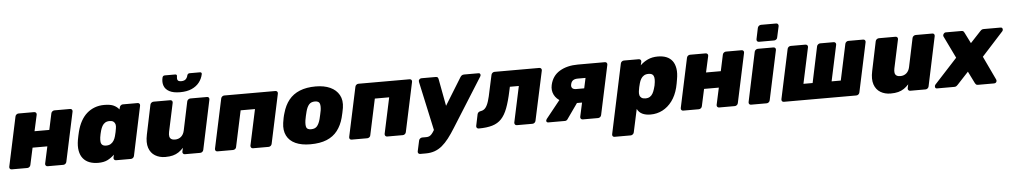

<svg xmlns="http://www.w3.org/2000/svg" viewBox="-45 -1190 9551 1813"><g transform="rotate(-5 4730.5 -283.5)"><path d="M23 0Q12 0 6 -7.5Q0 -15 2 -26L102 -494Q104 -505 113 -512.5Q122 -520 133 -520H281Q292 -520 298.5 -512.5Q305 -505 303 -494L269 -340H409L442 -494Q444 -505 453.5 -512.5Q463 -520 473 -520H622Q633 -520 639 -512.5Q645 -505 643 -494L543 -26Q541 -15 532 -7.5Q523 0 512 0H363Q353 0 346.5 -7.5Q340 -15 342 -26L377 -187H237L202 -26Q200 -15 191 -7.5Q182 0 171 0Z M842 10Q796 10 759.5 -4Q723 -18 699.5 -47Q676 -76 668 -120Q660 -164 670 -223Q674 -245 677.5 -261Q681 -277 686 -298Q700 -354 724 -397.5Q748 -441 781 -470Q814 -499 855.5 -514.5Q897 -530 946 -530Q1005 -530 1036.5 -514.5Q1068 -499 1086 -475L1091 -494Q1093 -505 1102 -512.5Q1111 -520 1121 -520H1262Q1273 -520 1279 -512.5Q1285 -505 1283 -494L1184 -26Q1182 -15 1173 -7.5Q1164 0 1153 0H1012Q1001 0 994.5 -7.5Q988 -15 990 -26L996 -54Q966 -25 931 -7.5Q896 10 842 10ZM932 -146Q958 -146 975.5 -157Q993 -168 1004 -186Q1015 -204 1021 -226Q1027 -248 1030.5 -264.5Q1034 -281 1037 -301Q1041 -322 1037 -338Q1033 -354 1020 -364Q1007 -374 983 -374Q958 -374 941 -363.5Q924 -353 913.5 -334.5Q903 -316 896 -292Q892 -277 888 -260Q884 -243 882 -228Q879 -204 881 -185.5Q883 -167 895 -156.5Q907 -146 932 -146Z M1479 10Q1424 10 1382.5 -15Q1341 -40 1324 -90Q1307 -140 1323 -216L1381 -494Q1383 -505 1392.5 -512.5Q1402 -520 1413 -520H1571Q1582 -520 1588 -512.5Q1594 -505 1592 -494L1534 -223Q1529 -198 1532 -181Q1535 -164 1548 -155Q1561 -146 1584 -146Q1618 -146 1641.5 -166Q1665 -186 1673 -223L1730 -494Q1732 -505 1741.5 -512.5Q1751 -520 1762 -520H1920Q1931 -520 1936.5 -512.5Q1942 -505 1940 -494L1841 -26Q1839 -15 1830 -7.5Q1821 0 1810 0H1664Q1654 0 1647.5 -7.5Q1641 -15 1643 -26L1651 -62Q1629 -38 1605 -22Q1581 -6 1551 2Q1521 10 1479 10ZM1671 -587Q1607 -587 1569.5 -607Q1532 -627 1519.5 -661.5Q1507 -696 1517 -739Q1519 -747 1524.5 -752.5Q1530 -758 1540 -758H1639Q1648 -758 1652 -752.5Q1656 -747 1654 -739Q1652 -726 1653 -714.5Q1654 -703 1662.5 -696.5Q1671 -690 1690 -690Q1720 -690 1734 -704.5Q1748 -719 1752 -739Q1754 -747 1760 -752.5Q1766 -758 1775 -758H1874Q1883 -758 1887 -752.5Q1891 -747 1889 -739Q1880 -696 1853 -661.5Q1826 -627 1781 -607Q1736 -587 1671 -587Z M1973 0Q1962 0 1956 -7.5Q1950 -15 1952 -26L2052 -494Q2054 -505 2063 -512.5Q2072 -520 2083 -520H2568Q2579 -520 2585 -512.5Q2591 -505 2589 -494L2489 -26Q2487 -15 2478 -7.5Q2469 0 2458 0H2310Q2299 0 2293 -7.5Q2287 -15 2288 -26L2361 -367H2225L2152 -26Q2151 -15 2141.5 -7.5Q2132 0 2121 0Z M2853 10Q2770 10 2713 -16Q2656 -42 2630.5 -92.5Q2605 -143 2615 -214Q2618 -235 2623 -260Q2628 -285 2635 -306Q2655 -378 2695 -428Q2735 -478 2798.5 -504Q2862 -530 2950 -530Q3030 -530 3087 -504Q3144 -478 3172 -428Q3200 -378 3189 -306Q3185 -285 3180 -260Q3175 -235 3169 -214Q3150 -143 3111 -92.5Q3072 -42 3009 -16Q2946 10 2853 10ZM2873 -131Q2910 -131 2929 -153Q2948 -175 2960 -219Q2964 -234 2969.5 -260Q2975 -286 2978 -301Q2984 -344 2975.5 -366.5Q2967 -389 2930 -389Q2894 -389 2874.5 -366.5Q2855 -344 2844 -301Q2840 -286 2834 -260Q2828 -234 2826 -219Q2820 -175 2828 -153Q2836 -131 2873 -131Z M3245 0Q3234 0 3228 -7.5Q3222 -15 3224 -26L3324 -494Q3326 -505 3335 -512.5Q3344 -520 3355 -520H3840Q3851 -520 3857 -512.5Q3863 -505 3861 -494L3761 -26Q3759 -15 3750 -7.5Q3741 0 3730 0H3582Q3571 0 3565 -7.5Q3559 -15 3560 -26L3633 -367H3497L3424 -26Q3423 -15 3413.5 -7.5Q3404 0 3393 0Z M3878 191Q3867 191 3861 183.5Q3855 176 3857 165L3879 64Q3881 53 3890.5 45.5Q3900 38 3911 38H3949Q3966 38 3978 32.5Q3990 27 4001.5 14Q4013 1 4027 -23L4320 -498Q4326 -508 4334.5 -514Q4343 -520 4357 -520H4492Q4502 -520 4506.5 -515Q4511 -510 4511 -502Q4511 -494 4506 -487L4216 -26Q4182 29 4150.5 69.5Q4119 110 4086.5 137Q4054 164 4016 177.5Q3978 191 3932 191ZM4030 -9 3926 -487Q3923 -501 3931 -509Q3933 -514 3940 -517Q3947 -520 3955 -520H4088Q4102 -520 4107 -512.5Q4112 -505 4113 -498L4179 -144Z M4449 0Q4439 0 4432.5 -7.5Q4426 -15 4428 -26L4451 -136Q4457 -158 4483 -162Q4511 -166 4528.5 -187.5Q4546 -209 4558.5 -249.5Q4571 -290 4582 -347L4614 -494Q4616 -505 4625 -512.5Q4634 -520 4645 -520H5069Q5080 -520 5086.5 -512.5Q5093 -505 5091 -494L4990 -26Q4988 -15 4979 -7.5Q4970 0 4959 0H4811Q4800 0 4794 -7.5Q4788 -15 4789 -26L4862 -367H4777L4768 -326Q4748 -231 4724 -167.5Q4700 -104 4665.5 -67.5Q4631 -31 4578.5 -15.5Q4526 0 4449 0Z M5436 0Q5425 0 5418.5 -7.5Q5412 -15 5414 -26L5443 -159H5373L5374 -164Q5302 -164 5252.5 -189Q5203 -214 5182 -256.5Q5161 -299 5172 -349Q5191 -435 5261.5 -477.5Q5332 -520 5435 -520H5691Q5702 -520 5708 -512.5Q5714 -505 5712 -494L5612 -26Q5610 -15 5601 -7.5Q5592 0 5581 0ZM5109 0Q5099 0 5094.5 -6Q5090 -12 5091 -20Q5092 -22 5093.5 -25.5Q5095 -29 5097 -33L5237 -208L5406 -175L5293 -15Q5289 -8 5282 -4Q5275 0 5267 0ZM5399 -291H5475L5496 -388H5422Q5394 -388 5377.5 -376.5Q5361 -365 5356 -341Q5350 -318 5361 -304.5Q5372 -291 5399 -291Z M5720 190Q5709 190 5703.5 182.5Q5698 175 5700 164L5840 -494Q5842 -505 5851 -512.5Q5860 -520 5871 -520H6012Q6023 -520 6029.5 -512.5Q6036 -505 6034 -494L6026 -461Q6056 -491 6097.5 -510.5Q6139 -530 6193 -530Q6240 -530 6274.5 -516Q6309 -502 6330.5 -473.5Q6352 -445 6359 -401Q6366 -357 6355 -298Q6352 -277 6348.5 -260Q6345 -243 6340 -221Q6321 -147 6282.5 -95.5Q6244 -44 6192 -17Q6140 10 6078 10Q6032 10 6000 -5.5Q5968 -21 5952 -54L5905 164Q5903 175 5893.5 182.5Q5884 190 5874 190ZM6043 -146Q6069 -146 6085.5 -156.5Q6102 -167 6112.5 -185.5Q6123 -204 6130 -228Q6135 -243 6139 -260Q6143 -277 6144 -292Q6147 -316 6144 -334.5Q6141 -353 6129 -363.5Q6117 -374 6090 -374Q6065 -374 6047.5 -363Q6030 -352 6019.5 -334Q6009 -316 6003 -294Q5997 -273 5993.5 -256.5Q5990 -240 5987 -219Q5984 -198 5988 -182Q5992 -166 6005.5 -156Q6019 -146 6043 -146Z M6388 0Q6377 0 6371 -7.5Q6365 -15 6367 -26L6467 -494Q6469 -505 6478 -512.5Q6487 -520 6498 -520H6646Q6657 -520 6663.5 -512.5Q6670 -505 6668 -494L6634 -340H6774L6807 -494Q6809 -505 6818.5 -512.5Q6828 -520 6838 -520H6987Q6998 -520 7004 -512.5Q7010 -505 7008 -494L6908 -26Q6906 -15 6897 -7.5Q6888 0 6877 0H6728Q6718 0 6711.5 -7.5Q6705 -15 6707 -26L6742 -187H6602L6567 -26Q6565 -15 6556 -7.5Q6547 0 6536 0Z M7031 0Q7020 0 7014 -7.5Q7008 -15 7010 -26L7109 -494Q7111 -505 7120.5 -512.5Q7130 -520 7141 -520H7289Q7300 -520 7306 -512.5Q7312 -505 7310 -494L7210 -26Q7208 -15 7199 -7.5Q7190 0 7179 0ZM7157 -585Q7146 -585 7140 -592.5Q7134 -600 7136 -611L7158 -716Q7160 -727 7169.5 -735Q7179 -743 7190 -743H7335Q7345 -743 7351 -735Q7357 -727 7355 -716L7332 -611Q7331 -600 7321.5 -592.5Q7312 -585 7301 -585Z M7342 0Q7331 0 7325 -7.5Q7319 -15 7321 -26L7421 -494Q7423 -505 7432 -512.5Q7441 -520 7452 -520H7592Q7603 -520 7609.5 -512.5Q7616 -505 7614 -494L7541 -153H7628L7700 -494Q7702 -505 7711.5 -512.5Q7721 -520 7731 -520H7860Q7870 -520 7876.5 -512.5Q7883 -505 7881 -494L7808 -153H7895L7968 -494Q7970 -505 7979 -512.5Q7988 -520 7999 -520H8139Q8150 -520 8156 -512.5Q8162 -505 8160 -494L8060 -26Q8058 -15 8049 -7.5Q8040 0 8029 0Z M8354 10Q8299 10 8257.5 -15Q8216 -40 8199 -90Q8182 -140 8198 -216L8256 -494Q8258 -505 8267.5 -512.5Q8277 -520 8288 -520H8446Q8457 -520 8463 -512.5Q8469 -505 8467 -494L8409 -223Q8404 -198 8407 -181Q8410 -164 8423 -155Q8436 -146 8459 -146Q8493 -146 8516.5 -166Q8540 -186 8548 -223L8605 -494Q8607 -505 8616.5 -512.5Q8626 -520 8637 -520H8795Q8806 -520 8811.5 -512.5Q8817 -505 8815 -494L8716 -26Q8714 -15 8705 -7.5Q8696 0 8685 0H8539Q8529 0 8522.5 -7.5Q8516 -15 8518 -26L8526 -62Q8504 -38 8480 -22Q8456 -6 8426 2Q8396 10 8354 10Z M8794 0Q8779 0 8776 -13Q8773 -26 8781 -36L8999 -273L8897 -484Q8893 -496 8901.5 -508Q8910 -520 8923 -520H9071Q9085 -520 9090.5 -513.5Q9096 -507 9098 -502L9150 -398L9247 -502Q9251 -507 9259 -513.5Q9267 -520 9282 -520H9441Q9457 -520 9460 -506.5Q9463 -493 9454 -483L9251 -260L9357 -36Q9363 -23 9356.5 -11.5Q9350 0 9333 0H9181Q9169 0 9163.5 -6Q9158 -12 9155 -17L9098 -132L8991 -17Q8987 -13 8979.5 -6.5Q8972 0 8958 0Z"/></g></svg>

Font: Rubik ExtraBold
Style: Italic
Weight: 800
Italic angle: -12°
Designer: Hubert and Fischer
Foundry: Hubert and Fischer
Version: Version 2.300;gftools[0.9.30]